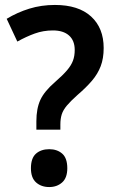

<svg xmlns="http://www.w3.org/2000/svg" viewBox="-20 -988 460 776"><path d="M127 -464V-498Q127 -549 143 -584Q159 -619 203 -657Q234 -684 251 -704Q268 -724 275 -743Q282 -762 282 -786Q282 -824 259 -844.5Q236 -865 194 -865Q155 -865 120.5 -852.5Q86 -840 50 -820L7 -912Q50 -938 98.5 -953Q147 -968 202 -968Q297 -968 348 -921.5Q399 -875 399 -794Q399 -752 387 -720.5Q375 -689 351.5 -661.5Q328 -634 293 -604Q265 -579 250 -561Q235 -543 229.5 -525.5Q224 -508 224 -485V-464ZM105 -308Q105 -349 125.5 -367Q146 -385 179 -385Q211 -385 231.5 -367Q252 -349 252 -308Q252 -269 231 -250.5Q210 -232 179 -232Q147 -232 126 -250.5Q105 -269 105 -308Z"/></svg>

Font: Noto Sans Khmer UI SemiCondensed SemiBold
Style: Regular
Weight: 600
Width: 4
Designer: Danh Hong and the Monotype Design Team
Foundry: Monotype Imaging Inc.
Version: Version 2.002; ttfautohint (v1.8.4.7-5d5b)